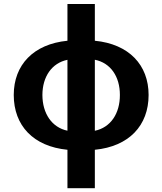

<svg xmlns="http://www.w3.org/2000/svg" viewBox="-20 -759 831 983"><path d="M325.3 204.5H465.6V7.8C640.3 -9.2 740.8 -116.1 740.8 -272.7C740.8 -426.8 639.9 -533.4 465.6 -550.4V-738.6H325.3V-550.4C151.3 -533.4 50.4 -426.8 50.4 -272.7C50.4 -116.1 150.6 -9.2 325.3 7.8ZM197.1 -272.7C197.4 -366.8 245.4 -436.4 325.3 -452.8V-89.8C245.4 -106.5 197.4 -177.9 197.1 -272.7ZM465.6 -89.5V-453.1C546.2 -437.1 594.1 -366.8 593.8 -272.7C594.1 -177.6 546.2 -106.2 465.6 -89.5Z"/></svg>

Font: Magic Ui Pro
Style: Bold
Weight: 700
Designer: Stefan Endress, Andreas Faust
Version: Version 1.000;FEAKit 1.0